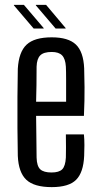

<svg xmlns="http://www.w3.org/2000/svg" viewBox="-20 -760 408 787"><path d="M250 -209H324Q326 -189 326 -165Q326 -141 325 -121Q322 -53 292 -23Q262 7 192 7Q120 7 88 -23Q56 -53 53 -121Q52 -171 51.5 -234.5Q51 -298 51.5 -362Q52 -426 53 -478Q57 -547 89 -577Q121 -607 192 -607Q260 -607 291 -577.5Q322 -548 325 -480Q326 -457 326.5 -403Q327 -349 324 -285H128Q128 -244 129 -203Q130 -162 130 -114Q131 -79 145 -66Q159 -53 191 -53Q222 -53 235 -66Q248 -79 250 -114Q251 -150 250 -209ZM192 -547Q159 -547 145 -533Q131 -519 130 -487Q130 -446 129.5 -411.5Q129 -377 128 -343H251Q251 -393 251 -431Q251 -469 250 -487Q248 -519 234.5 -533Q221 -547 192 -547ZM118 -643 37 -738V-740H78L159 -645V-643ZM127 -738V-740H169L249 -645V-643H208Z"/></svg>

Font: Big Shoulders Display Medium
Style: Regular
Weight: 500
Designer: Patric King
Foundry: XO Type Co
Version: Version 1.000; ttfautohint (v1.8.2)